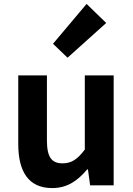

<svg xmlns="http://www.w3.org/2000/svg" viewBox="-20 -944 677 978"><path d="M246 14C323 14 376 -24 424 -81H428L439 0H559V-560H412V-182C374 -132 344 -112 299 -112C244 -112 219 -142 219 -229V-560H73V-211C73 -70 125 14 246 14ZM324 -650 521 -827 421 -924 250 -721Z"/></svg>

Font: Noto Sans CJK SC
Style: Bold
Weight: 700
Designer: Ryoko NISHIZUKA 西塚涼子 (kana, bopomofo & ideographs); Paul D. Hunt (Latin, Greek & Cyrillic); Sandoll Communications 산돌커뮤니
Foundry: Adobe
Version: Version 2.004;hotconv 1.0.118;makeotfexe 2.5.65603